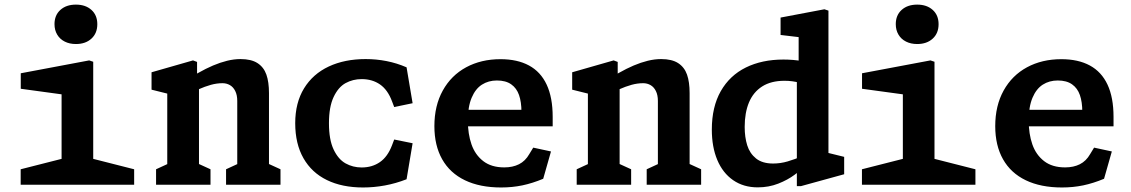

<svg xmlns="http://www.w3.org/2000/svg" viewBox="-20 -817 5000 849"><path d="M71.4 -68.5 284.9 -122.8 252.3 -66.7V-435L284.3 -395.5L71.8 -424.5V-493L374.3 -549.9L392.2 -543.9V-66.7L359.7 -122.8L573.2 -68.5V0H71.4ZM221 -710.1Q221 -749.8 247 -773.2Q273 -796.6 315.7 -796.6Q358.3 -796.6 384.3 -773.2Q410.3 -749.8 410.3 -710.1Q410.3 -670 384.3 -646.2Q358.3 -622.3 315.7 -622.3Q287.7 -622.3 266.3 -633.1Q244.9 -643.8 233 -663.8Q221 -683.8 221 -710.1Z M979.6 -68.5 1062.2 -106.6 1029.1 -50.4V-370.8Q1029.1 -396.8 1020.2 -414.5Q1011.4 -432.2 996.7 -440.6Q981.9 -449.1 964.1 -449.1Q938.8 -449.1 912.9 -442Q887 -434.9 854.2 -420.5Q845.8 -417.2 840.9 -415Q836 -412.8 827.6 -409.3V-477.8Q837 -483.5 841.7 -486.1Q846.4 -488.7 855.8 -494.2Q890.7 -514 922.2 -527.4Q953.8 -540.8 984.3 -548.3Q1014.8 -555.8 1043.6 -555.8Q1091 -555.8 1118.7 -537.9Q1146.3 -520 1157.9 -487.2Q1169.4 -454.5 1169.4 -405.2V-50.8L1136.8 -106.6L1220.3 -68.5V0H979.6ZM670.1 -68.5 752.8 -106.6 719.6 -50.4V-434.6L752 -395.1L650.1 -420.5V-497.4L833.5 -549.9L851.4 -543.2V-441.9L859.9 -434.9V-50.8L827.3 -106.6L910.8 -68.5V0H670.1Z M1285.4 -272.1Q1285.4 -362.6 1324.5 -426.4Q1363.7 -490.2 1433.9 -523Q1504.1 -555.8 1596.8 -555.8Q1643.9 -555.8 1689.2 -546.9Q1734.4 -538.1 1777.8 -519.3L1804.5 -360.6L1723.1 -343.7L1713.4 -369.2Q1694.5 -419.9 1660.3 -443.6Q1626.1 -467.2 1579.2 -467.2Q1540.5 -467.2 1508.1 -449.5Q1475.8 -431.7 1455.2 -388Q1434.6 -344.3 1434.6 -272.1Q1434.6 -199.4 1455.2 -156Q1475.8 -112.5 1508.1 -94.5Q1540.5 -76.5 1579.2 -76.5Q1625.7 -76.5 1659.9 -100.2Q1694.1 -123.8 1713.4 -174.5L1723.1 -200.1L1804.5 -183.6L1777.8 -24.4Q1730.3 -5.8 1681.9 3.1Q1633.5 12 1585.5 12Q1492.8 12 1425.6 -20.8Q1358.3 -53.5 1321.9 -117.3Q1285.4 -181.1 1285.4 -272.1Z M1900.8 -259.2Q1900.8 -349.7 1937.9 -416.6Q1975 -483.6 2041.3 -519.5Q2107.7 -555.3 2193.1 -555.3Q2267.7 -555.3 2319.2 -527.4Q2370.8 -499.5 2397.3 -442.8Q2423.9 -386 2423.9 -300.3V-258.5H2037.1V-331.6H2303.5L2285.8 -304.7V-322.4Q2285.8 -365.9 2275.2 -396.5Q2264.6 -427.2 2240.5 -444.1Q2216.5 -461.1 2177.3 -461.1Q2139.8 -461.1 2111 -442.7Q2082.2 -424.3 2065.5 -384.6Q2048.8 -344.9 2048.8 -284.2Q2048.8 -224.8 2064.9 -178.6Q2081 -132.4 2116.9 -104.6Q2152.8 -76.8 2209.8 -76.8Q2247.2 -76.8 2275 -90.8Q2302.9 -104.8 2320.4 -135.5L2337.9 -164.2L2416.4 -147.3L2382 -26.5Q2334.6 -6.7 2289.8 2.7Q2245.1 12 2195.9 12Q2102.2 12 2035.9 -19.9Q1969.6 -51.8 1935.2 -112.8Q1900.8 -173.8 1900.8 -259.2Z M2839.6 -68.5 2922.2 -106.6 2889.1 -50.4V-370.8Q2889.1 -396.8 2880.2 -414.5Q2871.4 -432.2 2856.7 -440.6Q2841.9 -449.1 2824.1 -449.1Q2798.8 -449.1 2772.9 -442Q2747 -434.9 2714.2 -420.5Q2705.8 -417.2 2700.9 -415Q2696 -412.8 2687.6 -409.3V-477.8Q2697 -483.5 2701.7 -486.1Q2706.4 -488.7 2715.8 -494.2Q2750.7 -514 2782.2 -527.4Q2813.8 -540.8 2844.3 -548.3Q2874.8 -555.8 2903.6 -555.8Q2951 -555.8 2978.7 -537.9Q3006.3 -520 3017.9 -487.2Q3029.4 -454.5 3029.4 -405.2V-50.8L2996.8 -106.6L3080.3 -68.5V0H2839.6ZM2530.1 -68.5 2612.8 -106.6 2579.6 -50.4V-434.6L2612 -395.1L2510.1 -420.5V-497.4L2693.5 -549.9L2711.4 -543.2V-441.9L2719.9 -434.9V-50.8L2687.3 -106.6L2770.8 -68.5V0H2530.1Z M3503.6 -496.3 3511.5 -509.1V-678.3L3533.6 -650.3L3431.6 -662.4V-739.3L3625.4 -776L3643.3 -770V-117.9L3621.7 -145.9L3712.8 -123.4V-46.5L3521.9 6H3503.6ZM3602.3 -529.2V-420.3L3587.5 -426.5Q3546.5 -442.5 3515.2 -451.2Q3483.8 -459.8 3448.8 -459.8Q3389.4 -459.8 3350.1 -434.7Q3310.8 -409.5 3291.8 -363.9Q3272.9 -318.3 3272.9 -255.7Q3272.9 -210.2 3284.1 -174.5Q3295.2 -138.8 3323.1 -116.3Q3351 -93.9 3398.6 -93.9Q3431.1 -93.9 3462.8 -103.2Q3494.4 -112.4 3532.5 -128.6Q3536.9 -130.5 3541.3 -132.4L3549.7 -93.8Q3525.2 -67.7 3494.2 -44.6Q3463.3 -21.5 3421.3 -5Q3379.2 11.5 3330.6 11.5Q3267.8 11.5 3221.8 -20.3Q3175.8 -52.2 3151.7 -109.8Q3127.6 -167.3 3127.6 -243.8Q3127.6 -344.2 3167.1 -413.8Q3206.7 -483.3 3278 -518.5Q3349.4 -553.7 3444.2 -553.7Q3488.5 -553.7 3528 -546.6Q3567.5 -539.5 3602.3 -529.2Z M3791.4 -68.5 4004.9 -122.8 3972.3 -66.7V-435L4004.3 -395.5L3791.8 -424.5V-493L4094.3 -549.9L4112.2 -543.9V-66.7L4079.7 -122.8L4293.2 -68.5V0H3791.4ZM3941 -710.1Q3941 -749.8 3967 -773.2Q3993 -796.6 4035.7 -796.6Q4078.3 -796.6 4104.3 -773.2Q4130.3 -749.8 4130.3 -710.1Q4130.3 -670 4104.3 -646.2Q4078.3 -622.3 4035.7 -622.3Q4007.7 -622.3 3986.3 -633.1Q3964.9 -643.8 3953 -663.8Q3941 -683.8 3941 -710.1Z M4380.8 -259.2Q4380.8 -349.7 4417.9 -416.6Q4455 -483.6 4521.3 -519.5Q4587.7 -555.3 4673.1 -555.3Q4747.7 -555.3 4799.2 -527.4Q4850.8 -499.5 4877.3 -442.8Q4903.9 -386 4903.9 -300.3V-258.5H4517.1V-331.6H4783.5L4765.8 -304.7V-322.4Q4765.8 -365.9 4755.2 -396.5Q4744.6 -427.2 4720.5 -444.1Q4696.5 -461.1 4657.3 -461.1Q4619.8 -461.1 4591 -442.7Q4562.2 -424.3 4545.5 -384.6Q4528.8 -344.9 4528.8 -284.2Q4528.8 -224.8 4544.9 -178.6Q4561 -132.4 4596.9 -104.6Q4632.8 -76.8 4689.8 -76.8Q4727.2 -76.8 4755 -90.8Q4782.9 -104.8 4800.4 -135.5L4817.9 -164.2L4896.4 -147.3L4862 -26.5Q4814.6 -6.7 4769.8 2.7Q4725.1 12 4675.9 12Q4582.2 12 4515.9 -19.9Q4449.6 -51.8 4415.2 -112.8Q4380.8 -173.8 4380.8 -259.2Z"/></svg>

Font: Monaspace Xenon Var
Style: Regular
Weight: 400
Designer: Riley Cran and the Lettermatic Team
Version: Version 1.000 (Monaspace Xenon Var)